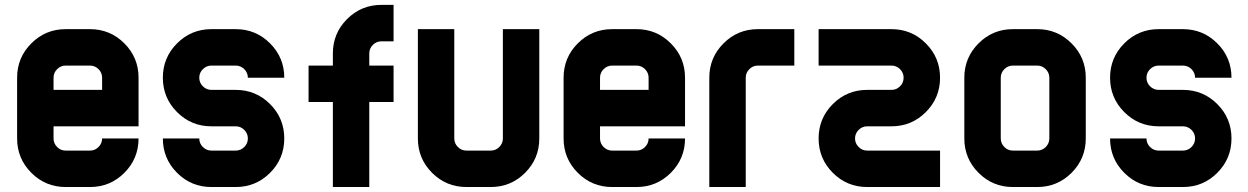

<svg xmlns="http://www.w3.org/2000/svg" viewBox="-20 -752 5020 772"><path d="M341.8 -488.3H244.1Q224.1 -488.3 209.7 -473.9Q195.3 -459.5 195.3 -439.5V-390.6H390.6V-439.5Q390.6 -459.5 376.2 -473.9Q361.8 -488.3 341.8 -488.3ZM244.1 -634.8H341.8Q422.9 -634.8 480 -577.6Q537.1 -520.5 537.1 -439.5V-244.1H195.3V-195.3Q195.3 -175.3 209.7 -160.9Q224.1 -146.5 244.1 -146.5H341.8Q361.8 -146.5 376.2 -160.9Q390.6 -175.3 390.6 -195.3H537.1Q537.1 -114.3 480 -57.1Q422.9 0 341.8 0H244.1Q163.1 0 106 -57.1Q48.8 -114.3 48.8 -195.3V-439.5Q48.8 -520.5 106 -577.6Q163.1 -634.8 244.1 -634.8Z M927.7 -634.8Q1008.8 -634.8 1065.9 -577.6Q1123 -520.5 1123 -439.5H976.6Q976.6 -459.5 962.2 -473.9Q947.8 -488.3 927.7 -488.3H830.1Q810.1 -488.3 795.7 -473.9Q781.2 -459.5 781.2 -439.5Q781.2 -419.4 795.7 -405Q810.1 -390.6 830.1 -390.6H927.7Q1008.8 -390.6 1065.9 -333.5Q1123 -276.4 1123 -195.3Q1123 -114.3 1065.9 -57.1Q1008.8 0 927.7 0H830.1Q749 0 691.9 -57.1Q634.8 -114.3 634.8 -195.3H781.2Q781.2 -175.3 795.7 -160.9Q810.1 -146.5 830.1 -146.5H927.7Q947.8 -146.5 962.2 -160.9Q976.6 -175.3 976.6 -195.3Q976.6 -215.3 962.2 -229.7Q947.8 -244.1 927.7 -244.1H830.1Q749 -244.1 691.9 -301.3Q634.8 -358.4 634.8 -439.5Q634.8 -520.5 691.9 -577.6Q749 -634.8 830.1 -634.8Z M1464.8 -341.8V0H1318.4V-341.8H1220.7V-488.3H1318.4V-537.1Q1318.4 -618.2 1375.5 -675.3Q1432.6 -732.4 1513.7 -732.4H1562.5V-585.9H1513.7Q1493.7 -585.9 1479.2 -571.5Q1464.8 -557.1 1464.8 -537.1V-488.3H1562.5V-341.8Z M1660.2 -195.3V-634.8H1806.6V-195.3Q1806.6 -175.3 1821 -160.9Q1835.4 -146.5 1855.5 -146.5H1953.1Q1973.1 -146.5 1987.5 -160.9Q2002 -175.3 2002 -195.3V-634.8H2148.4V-195.3Q2148.4 -114.3 2091.3 -57.1Q2034.2 0 1953.1 0H1855.5Q1774.4 0 1717.3 -57.1Q1660.2 -114.3 1660.2 -195.3Z M2539.1 -488.3H2441.4Q2421.4 -488.3 2407 -473.9Q2392.6 -459.5 2392.6 -439.5V-390.6H2587.9V-439.5Q2587.9 -459.5 2573.5 -473.9Q2559.1 -488.3 2539.1 -488.3ZM2441.4 -634.8H2539.1Q2620.1 -634.8 2677.2 -577.6Q2734.4 -520.5 2734.4 -439.5V-244.1H2392.6V-195.3Q2392.6 -175.3 2407 -160.9Q2421.4 -146.5 2441.4 -146.5H2539.1Q2559.1 -146.5 2573.5 -160.9Q2587.9 -175.3 2587.9 -195.3H2734.4Q2734.4 -114.3 2677.2 -57.1Q2620.1 0 2539.1 0H2441.4Q2360.4 0 2303.2 -57.1Q2246.1 -114.3 2246.1 -195.3V-439.5Q2246.1 -520.5 2303.2 -577.6Q2360.4 -634.8 2441.4 -634.8Z M2978.5 -439.5V0H2832V-439.5Q2832 -520.5 2889.2 -577.6Q2946.3 -634.8 3027.3 -634.8H3173.8V-488.3H3027.3Q3007.3 -488.3 2992.9 -473.9Q2978.5 -459.5 2978.5 -439.5Z M3271.5 -488.3V-634.8H3564.5Q3645.5 -634.8 3702.6 -577.6Q3759.8 -520.5 3759.8 -439.5Q3759.8 -358.4 3702.6 -301.3Q3645.5 -244.1 3564.5 -244.1H3466.8Q3446.8 -244.1 3432.4 -229.7Q3418 -215.3 3418 -195.3Q3418 -175.3 3432.4 -160.9Q3446.8 -146.5 3466.8 -146.5H3759.8V0H3466.8Q3385.7 0 3328.6 -57.1Q3271.5 -114.3 3271.5 -195.3Q3271.5 -276.4 3328.6 -333.5Q3385.7 -390.6 3466.8 -390.6H3564.5Q3584.5 -390.6 3598.9 -405Q3613.3 -419.4 3613.3 -439.5Q3613.3 -459.5 3598.9 -473.9Q3584.5 -488.3 3564.5 -488.3Z M4150.4 -488.3H4052.7Q4032.7 -488.3 4018.3 -473.9Q4003.9 -459.5 4003.9 -439.5V-195.3Q4003.9 -175.3 4018.3 -160.9Q4032.7 -146.5 4052.7 -146.5H4150.4Q4170.4 -146.5 4184.8 -160.9Q4199.2 -175.3 4199.2 -195.3V-439.5Q4199.2 -459.5 4184.8 -473.9Q4170.4 -488.3 4150.4 -488.3ZM4052.7 -634.8H4150.4Q4231.4 -634.8 4288.6 -577.6Q4345.7 -520.5 4345.7 -439.5V-195.3Q4345.7 -114.3 4288.6 -57.1Q4231.4 0 4150.4 0H4052.7Q3971.7 0 3914.6 -57.1Q3857.4 -114.3 3857.4 -195.3V-439.5Q3857.4 -520.5 3914.6 -577.6Q3971.7 -634.8 4052.7 -634.8Z M4736.3 -634.8Q4817.4 -634.8 4874.5 -577.6Q4931.6 -520.5 4931.6 -439.5H4785.2Q4785.2 -459.5 4770.8 -473.9Q4756.3 -488.3 4736.3 -488.3H4638.7Q4618.7 -488.3 4604.2 -473.9Q4589.8 -459.5 4589.8 -439.5Q4589.8 -419.4 4604.2 -405Q4618.7 -390.6 4638.7 -390.6H4736.3Q4817.4 -390.6 4874.5 -333.5Q4931.6 -276.4 4931.6 -195.3Q4931.6 -114.3 4874.5 -57.1Q4817.4 0 4736.3 0H4638.7Q4557.6 0 4500.5 -57.1Q4443.4 -114.3 4443.4 -195.3H4589.8Q4589.8 -175.3 4604.2 -160.9Q4618.7 -146.5 4638.7 -146.5H4736.3Q4756.3 -146.5 4770.8 -160.9Q4785.2 -175.3 4785.2 -195.3Q4785.2 -215.3 4770.8 -229.7Q4756.3 -244.1 4736.3 -244.1H4638.7Q4557.6 -244.1 4500.5 -301.3Q4443.4 -358.4 4443.4 -439.5Q4443.4 -520.5 4500.5 -577.6Q4557.6 -634.8 4638.7 -634.8Z"/></svg>

Font: Audex
Style: Regular
Weight: 400
Designer: GGBotNet
Foundry: GGBotNet
Version: 1.00